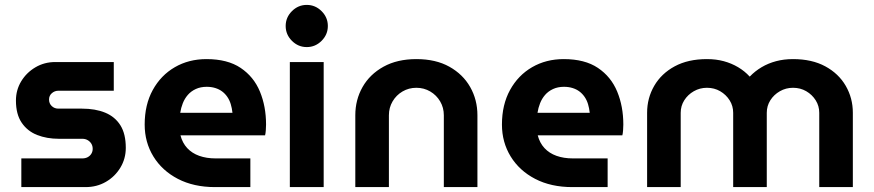

<svg xmlns="http://www.w3.org/2000/svg" viewBox="-20 -763 3563 783"><path d="M67 0V-117H316Q328 -117 337.5 -122Q347 -127 352.5 -136Q358 -145 358 -156Q358 -168 352.5 -177Q347 -186 337.5 -191.5Q328 -197 316 -197H220Q171 -197 131.5 -212.5Q92 -228 68.5 -262.5Q45 -297 45 -353Q45 -396 66.5 -431.5Q88 -467 124.5 -488.5Q161 -510 205 -510H444V-393H218Q203 -393 191.5 -383Q180 -373 180 -357Q180 -341 191 -330.5Q202 -320 218 -320H314Q369 -320 409 -303.5Q449 -287 471 -252Q493 -217 493 -160Q493 -116 471 -79.5Q449 -43 412 -21.5Q375 0 329 0Z M857 0Q770 0 705.5 -33.5Q641 -67 605.5 -125Q570 -183 570 -255Q570 -336 603 -396Q636 -456 693 -489Q750 -522 822 -522Q908 -522 961.5 -486Q1015 -450 1040 -389.5Q1065 -329 1065 -255Q1065 -245 1064 -231.5Q1063 -218 1061 -211H716Q724 -180 743.5 -159Q763 -138 792.5 -127.5Q822 -117 859 -117H1001V0ZM715 -303H928Q926 -322 921 -338.5Q916 -355 907 -368Q898 -381 886 -390Q874 -399 858 -404Q842 -409 823 -409Q798 -409 778.5 -400Q759 -391 746 -376Q733 -361 725.5 -342Q718 -323 715 -303Z M1162 0V-510H1300V0ZM1231 -571Q1196 -571 1170.5 -596.5Q1145 -622 1145 -657Q1145 -692 1170.5 -717.5Q1196 -743 1231 -743Q1266 -743 1291.5 -717.5Q1317 -692 1317 -657Q1317 -622 1291.5 -596.5Q1266 -571 1231 -571Z M1429 0V-293Q1429 -356 1458.5 -408Q1488 -460 1544 -491Q1600 -522 1678 -522Q1757 -522 1812.5 -491Q1868 -460 1897.5 -408Q1927 -356 1927 -293V0H1790V-293Q1790 -324 1775 -349.5Q1760 -375 1734.5 -390Q1709 -405 1678 -405Q1647 -405 1621.5 -390Q1596 -375 1581 -349.5Q1566 -324 1566 -293V0Z M2314 0Q2227 0 2162.5 -33.5Q2098 -67 2062.5 -125Q2027 -183 2027 -255Q2027 -336 2060 -396Q2093 -456 2150 -489Q2207 -522 2279 -522Q2365 -522 2418.5 -486Q2472 -450 2497 -389.5Q2522 -329 2522 -255Q2522 -245 2521 -231.5Q2520 -218 2518 -211H2173Q2181 -180 2200.5 -159Q2220 -138 2249.5 -127.5Q2279 -117 2316 -117H2458V0ZM2172 -303H2385Q2383 -322 2378 -338.5Q2373 -355 2364 -368Q2355 -381 2343 -390Q2331 -399 2315 -404Q2299 -409 2280 -409Q2255 -409 2235.5 -400Q2216 -391 2203 -376Q2190 -361 2182.5 -342Q2175 -323 2172 -303Z M2619 0V-303Q2619 -363 2648 -413Q2677 -463 2731.5 -492.5Q2786 -522 2863 -522Q2900 -522 2931.5 -513.5Q2963 -505 2990 -489Q3017 -473 3037 -451H3038Q3059 -473 3086 -489Q3113 -505 3145 -513.5Q3177 -522 3214 -522Q3291 -522 3345.5 -492.5Q3400 -463 3429 -413Q3458 -363 3458 -303V0H3321V-303Q3321 -331 3306.5 -354Q3292 -377 3268 -391Q3244 -405 3214 -405Q3185 -405 3160.5 -391Q3136 -377 3121.5 -354Q3107 -331 3107 -303V0H2970V-303Q2970 -331 2955.5 -354Q2941 -377 2917 -391Q2893 -405 2863 -405Q2834 -405 2809.5 -391Q2785 -377 2770.5 -354Q2756 -331 2756 -303V0Z"/></svg>

Font: MuseoModerno Thin SemiBold
Style: Regular
Weight: 600
Version: Version 1.003